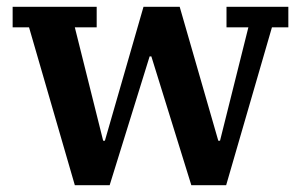

<svg xmlns="http://www.w3.org/2000/svg" viewBox="-20 -542 881 562"><path d="M65 -462H17V-522H263V-462H199L282 -130H287L400 -522H506L619 -130H624L707 -462H643V-522H824V-462H776L642 0H540L423 -377H418L301 0H199Z"/></svg>

Font: IBM Plex Serif SmBld
Style: Regular
Weight: 600
Designer: Mike Abbink, Paul van der Laan, Pieter van Rosmalen
Foundry: Bold Monday
Version: Version 3.001